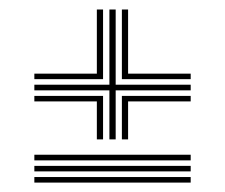

<svg xmlns="http://www.w3.org/2000/svg" viewBox="-20 -575 478 408"><path d="M212.5 -278.8V-383H53V-395H212.5V-554.8H225.8V-395H385.2V-383H225.8V-278.8ZM53 -406.8V-418.5H185.8V-554.8H199V-406.8ZM239 -406.8V-554.8H252.2V-418.5H385.2V-406.8ZM185.8 -278.8V-359.5H53V-371.2H199V-278.8ZM239 -278.8V-371.2H385.2V-359.5H252.2V-278.8ZM53 -234.2V-246.2H385.2V-234.2ZM53 -210.8V-222.5H385.2V-210.8ZM53 -187V-198.8H385.2V-187Z"/></svg>

Font: Big Shoulders Inline Display
Style: Regular
Weight: 400
Designer: Patric King
Foundry: XO Type Co
Version: Version 1.000